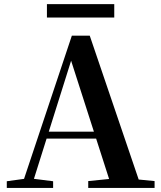

<svg xmlns="http://www.w3.org/2000/svg" viewBox="-20 -919 786 939"><path d="M209.5 -833.1H538.8V-898.8H209.5ZM13.2 0H239.8V-32.6L131.1 -46.3H112.6L13.2 -32.6ZM82.8 0H132L334.2 -642.5L337.4 -656.5H316.7L527.6 0H672.2L418.9 -744.6H331.4ZM193.5 -241.1H524.9L517.8 -275H200.6ZM411.5 0H736V-33.4L597.4 -47H546.7L411.5 -33.4Z"/></svg>

Font: Source Han Serif TW VF
Style: Regular
Weight: 250
Designer: Ryoko NISHIZUKA 西塚涼子 (kana & ideographs); Frank Grießhammer (Latin, Greek & Cyrillic); Wenlong ZHANG 张文龙 (bopomofo); San
Foundry: Adobe
Version: Version 2.002;hotconv 1.1.0;makeotfexe 2.6.0